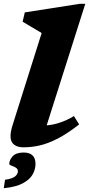

<svg xmlns="http://www.w3.org/2000/svg" viewBox="-24 -765 470 1014"><path d="M196 -590.5Q187 -596 168.5 -607Q150 -618 129.8 -630Q109.5 -642 95.5 -650.5L107 -699.5L398 -745H426.5L222.5 -103Q294 -108.5 366.5 -152L394 -108Q332 -59.5 281 -33.2Q230 -7 186.2 3Q142.5 13 101.5 13Q55.5 13 39 -14.2Q22.5 -41.5 43 -106ZM25 101Q25 79.5 43.2 60Q61.5 40.5 100.5 40.5Q163.5 40.5 163.5 101Q163.5 128.5 148.8 155.5Q134 182.5 97.5 202.5Q61 222.5 -4 229L2.5 184.5Q44 178 57.2 165.5Q70.5 153 70.5 140Q70.5 127 59.2 120.2Q48 113.5 36.5 109.8Q25 106 25 101Z"/></svg>

Font: Newsreader 6pt
Style: Bold Italic
Weight: 700
Italic angle: -17°
Designer: Hugues Gentile
Foundry: Production Type
Version: Version 1.003; ttfautohint (v1.8.3)